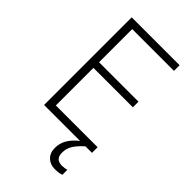

<svg xmlns="http://www.w3.org/2000/svg" viewBox="-277 -801 1106 1106"><g transform="rotate(45 276.0 -248.0)"><path d="M319.8 128.9Q319.8 57.6 394 0H101.1V-713.9H491.2V-668H150.9V-397.9H472.2V-352.1H150.9V-45.9H491.2V0H438Q403.3 31.2 385.7 58.6Q368.2 85.9 368.2 121.1Q368.2 174.8 419.9 174.8Q443.8 174.8 460 168.9V210Q440.4 217.8 404.3 217.8Q368.2 217.8 343.8 194.3Q319.3 170.9 319.8 128.9Z"/></g></svg>

Font: OpenSans-Light
Style: Regular
Weight: 300
Foundry: Ascender Corporation
Version: Version 1.10